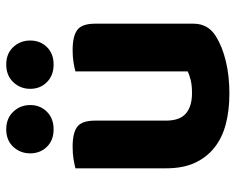

<svg xmlns="http://www.w3.org/2000/svg" viewBox="-90 -651 756 616"><g transform="rotate(-90 288.0 -343.0)"><path d="M520 -100Q520 -53 479 -28Q447 -8 400 3.5Q353 15 296 15Q242 15 198 3.5Q154 -8 122.5 -33Q91 -58 73.5 -96Q56 -134 56 -188V-479Q67 -482 85 -485Q103 -488 125 -488Q170 -488 189.5 -473Q209 -458 209 -416V-189Q209 -144 232 -124.5Q255 -105 297 -105Q323 -105 340.5 -109.5Q358 -114 367 -119V-479Q377 -482 395 -485Q413 -488 435 -488Q480 -488 500 -473Q520 -458 520 -416ZM259 -624Q259 -592 237.5 -570.5Q216 -549 181 -549Q146 -549 125 -570.5Q104 -592 104 -624Q104 -656 125 -678.5Q146 -701 181 -701Q216 -701 237.5 -678.5Q259 -656 259 -624ZM466 -624Q466 -592 445 -570.5Q424 -549 389 -549Q354 -549 332.5 -570.5Q311 -592 311 -624Q311 -656 332.5 -678.5Q354 -701 389 -701Q424 -701 445 -678.5Q466 -656 466 -624Z"/></g></svg>

Font: Baloo Chettan 2
Style: Bold
Weight: 700
Designer: Maithili Shingre, Unnati Kotecha and Ek Type
Foundry: Ek Type
Version: Version 1.640;hotconv 1.0.111;makeotfexe 2.5.65597; ttfautoh